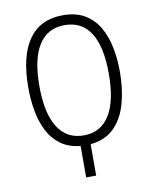

<svg xmlns="http://www.w3.org/2000/svg" viewBox="-82 -786 680 849"><g transform="rotate(-10 258.0 -362.0)"><path d="M258.3 -724.1Q316.9 -724.1 356.4 -700.4Q396 -676.8 419.7 -636Q443.4 -595.2 453.6 -543.2Q463.9 -491.2 463.9 -434.1Q463.9 -360.8 447 -296.4Q430.2 -231.9 389.9 -189.9Q349.6 -147.9 280.8 -141.1V0H235.8V-141.1Q182.6 -146.5 147.2 -172.6Q111.8 -198.7 91.1 -239.7Q70.3 -280.8 61.5 -331.1Q52.7 -381.3 52.7 -434.6Q52.7 -577.1 105 -650.6Q157.2 -724.1 258.3 -724.1ZM258.3 -679.7Q181.2 -679.7 141.6 -616.9Q102.1 -554.2 102.1 -434.1Q102.1 -312 141.8 -248.3Q181.6 -184.6 258.3 -184.6Q334.5 -184.6 374.3 -248Q414.1 -311.5 414.1 -434.1Q414.1 -555.2 375 -617.4Q335.9 -679.7 258.3 -679.7Z"/></g></svg>

Font: Open Sans Condensed Light
Style: Regular
Weight: 300
Width: 3
Designer: Monotype Design Team
Foundry: Monotype Imaging Inc.
Version: Version 3.003; ttfautohint (v1.8.4)